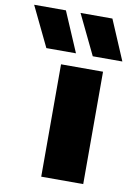

<svg xmlns="http://www.w3.org/2000/svg" viewBox="-204 -865 645 923"><g transform="rotate(10 118.5 -404.0)"><path d="M63.5 0V-548.5H268.5V0ZM207 -613 113 -808H268.5L351.5 -613ZM-19.5 -613 -113.5 -808H41.5L125 -613Z"/></g></svg>

Font: Encode Sans Exp XBd
Style: Regular
Weight: 800
Width: 7
Designer: Multiple Designers
Foundry: Impallari Type
Version: Version 3.002; ttfautohint (v1.8.3) -l 8 -r 50 -G 200 -x 14 